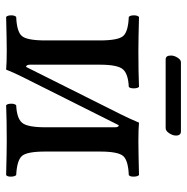

<svg xmlns="http://www.w3.org/2000/svg" viewBox="-12 -596 610 626"><g transform="rotate(90 293.0 -283.0)"><path d="M198.2 -63 354 -374.5Q366.7 -399.9 379.9 -431.2Q399.9 -429.2 439.9 -429.2Q470.7 -429.2 550.8 -431.2Q555.7 -426.3 555.9 -414.1Q556.2 -401.9 550.8 -397.9Q502.9 -396 488.5 -379.4Q474.1 -362.8 474.1 -303.2V-126Q474.1 -65.9 488.5 -49.6Q502.9 -33.2 550.8 -30.8Q555.7 -25.9 555.9 -13.9Q556.2 -2 550.8 2Q472.7 0 439.9 0Q369.1 0 323.2 2Q318.4 -2 318.1 -13.9Q317.9 -25.9 323.2 -30.8Q365.2 -32.7 380.1 -49.8Q395 -66.9 395 -126V-353Q395 -365.2 388.2 -365.2L231.4 -52.2Q213.9 -16.6 207 2Q185.1 0 146 0Q112.8 0 35.2 2Q30.3 -2 30 -13.9Q29.8 -25.9 35.2 -30.8Q83 -32.7 97.4 -49.3Q111.8 -65.9 111.8 -126V-303.2Q111.8 -363.3 97.4 -379.6Q83 -396 35.2 -397.9Q30.3 -401.9 30 -413.8Q29.8 -425.8 35.2 -431.2Q111.3 -429.2 146 -429.2Q216.8 -429.2 263.2 -431.2Q268.1 -426.3 268.1 -414.1Q268.1 -401.9 263.2 -397.9Q221.2 -396 206.1 -378.9Q190.9 -361.8 190.9 -303.2V-75.2Q191.4 -63 198.2 -63ZM397.9 -518.1H173.8Q160.6 -518.1 161.1 -536.1Q161.1 -545.9 168 -556.9Q174.8 -567.9 183.1 -567.9H408.2Q422.4 -567.9 421.9 -550.8Q421.9 -541 414.3 -529.5Q406.7 -518.1 397.9 -518.1Z"/></g></svg>

Font: Linux Libertine
Style: Regular
Weight: 400
Designer: Philipp H. Poll
Foundry: Philipp H. Poll
Version: Version 5.3.0 ; ttfautohint (v0.9)